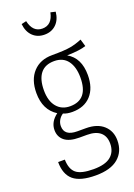

<svg xmlns="http://www.w3.org/2000/svg" viewBox="-179 -833 769 1101"><g transform="rotate(-20 205.5 -282.0)"><path d="M402 -516Q366 -503 286 -501Q359 -460 359 -355Q359 -276 318 -231Q277 -186 204 -186Q172 -186 149 -196Q132 -185 122.5 -168Q113 -151 113 -132Q113 -72 192 -72H244Q313 -72 351.5 -37Q390 -2 390 55Q390 123 343.5 162.5Q297 202 206 202Q112 202 70 166.5Q28 131 28 56H69Q70 114 100 139Q130 164 206 164Q278 164 311.5 136Q345 108 345 58Q345 13 317.5 -10.5Q290 -34 237 -34H191Q130 -34 100.5 -58Q71 -82 71 -123Q71 -173 119 -209Q46 -255 46 -358Q46 -439 89 -485.5Q132 -532 205 -532Q283 -532 318 -538.5Q353 -545 389 -560ZM92 -358Q92 -293 122 -257Q152 -221 203 -221Q314 -221 314 -356Q314 -421 286 -458.5Q258 -496 204 -496Q148 -496 120 -460.5Q92 -425 92 -358ZM102 -759 132 -766Q148 -694 206 -694Q265 -694 280 -766L310 -759Q305 -711 277 -684Q249 -657 206 -657Q163 -657 135 -684Q107 -711 102 -759Z"/></g></svg>

Font: Fira Sans Extra Condensed ExtraLight
Style: Regular
Weight: 275
Width: 1
Designer: Carrois Corporate & Edenspiekermann AG
Foundry: Carrois Corporate GbR & Edenspiekermann AG
Version: Version 4.203